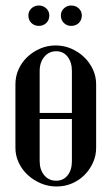

<svg xmlns="http://www.w3.org/2000/svg" viewBox="-20 -668 404 697"><path d="M182 -503Q212 -503 238.5 -491.5Q265 -480 285 -461Q305 -442 317 -416.5Q329 -391 329 -362V-131Q329 -103 317.5 -77.5Q306 -52 286.5 -32.5Q267 -13 241 -2Q215 9 185 9Q155 9 128 -2.5Q101 -14 80.5 -33Q60 -52 48 -77.5Q36 -103 36 -131V-362Q36 -391 47.5 -416.5Q59 -442 79 -461Q99 -480 125.5 -491.5Q152 -503 182 -503ZM184 -482Q158 -482 141 -462Q124 -442 124 -410V-258H241V-410Q241 -442 225.5 -462Q210 -482 184 -482ZM124 -236V-83Q124 -52 140.5 -32Q157 -12 184 -12Q210 -12 225.5 -31.5Q241 -51 241 -83V-236ZM83 -612Q83 -627 94 -637.5Q105 -648 121 -648Q137 -648 148 -637.5Q159 -627 159 -612Q159 -595 148 -584.5Q137 -574 121 -574Q105 -574 94 -584.5Q83 -595 83 -612ZM201 -612Q201 -627 212 -637.5Q223 -648 238 -648Q255 -648 266 -637.5Q277 -627 277 -612Q277 -595 266 -584.5Q255 -574 238 -574Q223 -574 212 -584.5Q201 -595 201 -612Z"/></svg>

Font: Moniqa SemBd Heading
Style: Regular
Weight: 600
Designer: Rajesh Rajput
Foundry: Rajesh Rajput
Version: Version 1.000